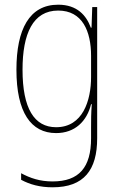

<svg xmlns="http://www.w3.org/2000/svg" viewBox="-20 -557 510 818"><path d="M228 -537C105 -537 50 -432 50 -260C50 -78 112 10 219 10C299 10 350 -40 368 -113H371C368 -72 368 -47 368 -14V32C368 156 317 216 204 216C150 216 109 202 70 181V209C107 229 150 241 204 241C338 241 394 167 394 32V-527H373L370 -439H367C348 -491 309 -537 228 -537ZM228 -512C331 -512 368 -424 368 -319V-229C368 -129 333 -15 219 -15C126 -15 76 -95 76 -260C76 -413 120 -512 228 -512Z"/></svg>

Font: Noto Sans Malayalam Condensed Thin
Style: Regular
Weight: 100
Width: 3
Designer: Jelle Bosma - Monotype Design Team
Foundry: Monotype Imaging Inc.
Version: Version 2.104